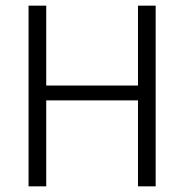

<svg xmlns="http://www.w3.org/2000/svg" viewBox="-20 -659 652 679"><path d="M143.5 0H81V-639H143.5ZM530.5 0H468V-639H530.5ZM117 -356.5H494V-304H117Z"/></svg>

Font: Anek Latin Light
Style: Regular
Weight: 300
Designer: Yesha Goshar
Foundry: Ek Type
Version: Version 1.003